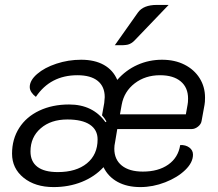

<svg xmlns="http://www.w3.org/2000/svg" viewBox="-20 -752 888 781"><path d="M29 -127Q29 -186 58 -231.5Q87 -277 140 -302Q193 -327 261 -327Q358 -327 409 -255L413 -258Q405 -272 395 -283L404 -333Q406 -351 406 -357Q406 -400 377.5 -423Q349 -446 295 -446Q185 -446 126 -358Q115 -366 108 -376.5Q101 -387 101 -398Q101 -425 131 -451Q161 -477 209.5 -493Q258 -509 310 -509Q365 -509 402.5 -488Q440 -467 457 -427Q492 -467 539 -488Q586 -509 639 -509Q691 -509 730.5 -489Q770 -469 792 -434Q814 -399 814 -355Q814 -336 812 -326L800 -260Q798 -247 785.5 -237Q773 -227 759 -227H457L448 -173Q445 -160 445 -147Q445 -103 475.5 -78.5Q506 -54 561 -54Q624 -54 664.5 -82.5Q705 -111 713 -162Q735 -163 750 -152Q765 -141 765 -123Q765 -91 733.5 -60.5Q702 -30 652 -10.5Q602 9 551 9Q497 9 458.5 -12Q420 -33 401 -72Q365 -33 312.5 -12Q260 9 198 9Q123 9 76 -29Q29 -67 29 -127ZM736 -287 743 -326Q745 -335 745 -351Q745 -396 715 -421Q685 -446 631 -446Q571 -446 528 -413Q485 -380 475 -326L468 -287ZM377 -185Q377 -224 345.5 -245Q314 -266 254 -266Q187 -266 145.5 -230Q104 -194 104 -136Q104 -95 132 -73.5Q160 -52 215 -52Q290 -52 333.5 -87.5Q377 -123 377 -185ZM541 -701Q563 -732 618 -732H666L527 -587Q514 -574 500 -570.5Q486 -567 447 -568Z"/></svg>

Font: K2D Light
Style: Italic
Weight: 300
Italic angle: -10°
Designer: Katatrad Aksorn Co.,Ltd.
Foundry: Cadson Demak Co.,Ltd.
Version: Version 1.000; ttfautohint (v1.6)